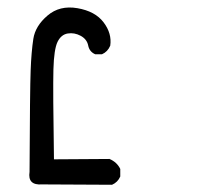

<svg xmlns="http://www.w3.org/2000/svg" viewBox="-20 -391 540 523"><path d="M94.7 111.3Q54.7 114.3 60.5 77.1Q61.5 -148.4 63.5 -199.2Q65.4 -250 70.8 -285.2Q76.2 -320.3 109.4 -348.6Q142.6 -377 190.9 -368.7Q239.3 -360.4 262.2 -330.1Q285.2 -299.8 280.3 -266.6Q273.4 -250 257.8 -243.2H239.3Q223.6 -250 220.2 -267.1Q216.8 -284.2 199.7 -293.5Q182.6 -302.7 164.6 -299.8Q146.5 -296.9 136.7 -276.9Q127 -256.8 125.5 -201.7Q124 -146.5 127 43L278.3 42Q298.8 50.8 307.6 69.3V89.8Q300.8 105.5 285.2 112.3Z"/></svg>

Font: JasonHandwriting4
Style: Regular
Weight: 400
Version: Version 1.01.21